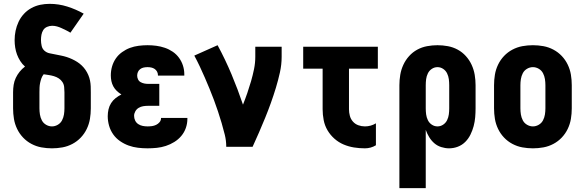

<svg xmlns="http://www.w3.org/2000/svg" viewBox="-20 -763 3040 998"><path d="M250 8Q222 8 195 3Q168 -2 143.5 -15Q119 -28 100 -48Q81 -68 69 -93Q57 -118 52.5 -145Q48 -172 48 -200V-283Q48 -303 51 -322Q54 -341 62 -358Q70 -375 82 -390Q94 -405 110 -417Q96 -429 85.5 -445.5Q75 -462 68.5 -479.5Q62 -497 59 -516Q56 -535 56 -554Q56 -579 61 -603Q66 -627 76.5 -649.5Q87 -672 104 -690.5Q121 -709 143 -721Q165 -733 189 -738Q213 -743 238 -743Q285 -743 329.5 -729Q374 -715 415 -692L346 -593Q335 -600 323.5 -605.5Q312 -611 300.5 -616.5Q289 -622 276.5 -625.5Q264 -629 251 -629Q238 -629 225 -623.5Q212 -618 205 -607Q198 -596 195.5 -582.5Q193 -569 193 -555Q193 -540 196.5 -524.5Q200 -509 211.5 -499Q223 -489 238 -486Q253 -483 268 -480Q283 -477 298 -474Q313 -471 327 -466.5Q341 -462 355 -455.5Q369 -449 381.5 -441Q394 -433 405 -422.5Q416 -412 424.5 -399.5Q433 -387 439 -373Q445 -359 448 -344Q451 -329 451.5 -314Q452 -299 452 -283V-200Q452 -172 447.5 -145Q443 -118 431 -93Q419 -68 400 -48Q381 -28 356.5 -15Q332 -2 305 3Q278 8 250 8ZM250 -106Q266 -106 280.5 -114.5Q295 -123 302.5 -137.5Q310 -152 312.5 -168Q315 -184 315 -200V-283Q315 -297 313.5 -311Q312 -325 304.5 -336.5Q297 -348 285.5 -355.5Q274 -363 260.5 -367Q247 -371 233.5 -373Q220 -375 207 -377Q199 -367 195 -355.5Q191 -344 188.5 -332Q186 -320 185.5 -308Q185 -296 185 -283V-200Q185 -184 187.5 -168Q190 -152 197.5 -137.5Q205 -123 219.5 -114.5Q234 -106 250 -106Z M747 8Q722 8 697 5Q672 2 648.5 -6.5Q625 -15 604 -29.5Q583 -44 568.5 -64.5Q554 -85 547 -109.5Q540 -134 540 -159Q540 -177 544 -194.5Q548 -212 557.5 -227Q567 -242 581 -253Q595 -264 611 -272Q598 -280 587 -290.5Q576 -301 569 -314Q562 -327 559 -341.5Q556 -356 556 -371Q556 -395 562.5 -417.5Q569 -440 582 -459Q595 -478 614.5 -492Q634 -506 655.5 -514Q677 -522 700.5 -525Q724 -528 747 -528Q770 -528 792.5 -525Q815 -522 837 -514.5Q859 -507 878 -494Q897 -481 910.5 -462.5Q924 -444 931 -422Q938 -400 938 -377V-370H801V-372Q801 -382 796.5 -390.5Q792 -399 784 -404.5Q776 -410 766.5 -412Q757 -414 747 -414Q737 -414 727 -412Q717 -410 709 -404Q701 -398 697 -389Q693 -380 693 -370Q693 -360 697.5 -350.5Q702 -341 711 -336Q720 -331 730 -329Q740 -327 750 -327H808V-213H750Q737 -213 724.5 -211Q712 -209 701 -202.5Q690 -196 683.5 -184.5Q677 -173 677 -161Q677 -148 682.5 -136.5Q688 -125 698.5 -118Q709 -111 721.5 -108.5Q734 -106 747 -106Q759 -106 770 -107.5Q781 -109 791.5 -114Q802 -119 809.5 -128Q817 -137 817 -149V-150H954V-145Q954 -121 946 -98Q938 -75 922.5 -56.5Q907 -38 886 -25Q865 -12 842 -4.5Q819 3 795 5.5Q771 8 747 8Z M1156 0Q1156 -32 1148.5 -62.5Q1141 -93 1132 -123.5Q1123 -154 1113 -184Q1103 -214 1092 -243.5Q1081 -273 1069 -302Q1057 -331 1044.5 -360Q1032 -389 1018.5 -417.5Q1005 -446 990 -474L1111 -528Q1151 -454 1183.5 -376.5Q1216 -299 1243 -219Q1255 -249 1265.5 -279.5Q1276 -310 1285 -341Q1294 -372 1300.5 -404Q1307 -436 1307 -468V-520H1444V-468Q1444 -427 1435 -386.5Q1426 -346 1414 -306.5Q1402 -267 1388 -228Q1374 -189 1358.5 -151Q1343 -113 1326.5 -75Q1310 -37 1293 0Z M1877 8Q1848 8 1820 3.5Q1792 -1 1766 -12Q1740 -23 1718.5 -42Q1697 -61 1682.5 -85.5Q1668 -110 1662.5 -138.5Q1657 -167 1657 -195V-406H1556V-520H1944V-406H1794V-195Q1794 -178 1798.5 -161Q1803 -144 1814.5 -131Q1826 -118 1842.5 -112Q1859 -106 1877 -106Q1892 -106 1906.5 -110Q1921 -114 1934 -122V-8Q1921 0 1906.5 4Q1892 8 1877 8Z M2056 215V-320Q2056 -347 2060.5 -374Q2065 -401 2076.5 -426Q2088 -451 2106.5 -471.5Q2125 -492 2149 -505Q2173 -518 2200 -523Q2227 -528 2254 -528Q2281 -528 2308 -523Q2335 -518 2359 -505Q2383 -492 2401.5 -471.5Q2420 -451 2431.5 -426Q2443 -401 2447.5 -374Q2452 -347 2452 -320V-200Q2452 -177 2450 -153.5Q2448 -130 2442 -107.5Q2436 -85 2425.5 -63.5Q2415 -42 2398.5 -25.5Q2382 -9 2360 -0.5Q2338 8 2314 8Q2294 8 2273.5 1.5Q2253 -5 2237.5 -18.5Q2222 -32 2211 -50Q2200 -68 2193 -88V215ZM2254 -106Q2270 -106 2283.5 -115Q2297 -124 2304 -138.5Q2311 -153 2313 -168.5Q2315 -184 2315 -200V-320Q2315 -336 2313 -351.5Q2311 -367 2304 -381.5Q2297 -396 2283.5 -405Q2270 -414 2254 -414Q2238 -414 2224.5 -405Q2211 -396 2204 -381.5Q2197 -367 2195 -351.5Q2193 -336 2193 -320V-200Q2193 -184 2195 -168.5Q2197 -153 2204 -138.5Q2211 -124 2224.5 -115Q2238 -106 2254 -106Z M2750 8Q2722 8 2695 3Q2668 -2 2643.5 -15Q2619 -28 2600 -48Q2581 -68 2569 -93Q2557 -118 2552.5 -145Q2548 -172 2548 -200V-320Q2548 -348 2552.5 -375Q2557 -402 2569 -427Q2581 -452 2600 -472Q2619 -492 2643.5 -505Q2668 -518 2695 -523Q2722 -528 2750 -528Q2778 -528 2805 -523Q2832 -518 2856.5 -505Q2881 -492 2900 -472Q2919 -452 2931 -427Q2943 -402 2947.5 -375Q2952 -348 2952 -320V-200Q2952 -172 2947.5 -145Q2943 -118 2931 -93Q2919 -68 2900 -48Q2881 -28 2856.5 -15Q2832 -2 2805 3Q2778 8 2750 8ZM2750 -106Q2766 -106 2780.5 -114.5Q2795 -123 2802.5 -137.5Q2810 -152 2812.5 -168Q2815 -184 2815 -200V-320Q2815 -336 2812.5 -352Q2810 -368 2802.5 -382.5Q2795 -397 2780.5 -405.5Q2766 -414 2750 -414Q2734 -414 2719.5 -405.5Q2705 -397 2697.5 -382.5Q2690 -368 2687.5 -352Q2685 -336 2685 -320V-200Q2685 -184 2687.5 -168Q2690 -152 2697.5 -137.5Q2705 -123 2719.5 -114.5Q2734 -106 2750 -106Z"/></svg>

Font: Iosevka Heavy
Style: Regular
Weight: 900
Monospace: yes
Designer: Belleve Invis
Foundry: Belleve Invis
Version: Version 32.5.0; ttfautohint (v1.8.4)